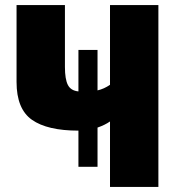

<svg xmlns="http://www.w3.org/2000/svg" viewBox="-20 -734 703 754"><path d="M602 0H412V-257Q392 -243 363 -233V-79H288V-221Q166 -221 105.5 -263.5Q45 -306 45 -412V-714H235V-471Q235 -423 246.5 -400.5Q258 -378 288 -375V-538H363V-379Q389 -385 412 -401V-714H602Z"/></svg>

Font: Noto Sans Display Black Narrow
Style: Regular
Weight: 900
Width: 4
Designer: Monotype Design team
Foundry: Monotype Imaging Inc.
Version: Version 1.000